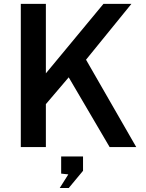

<svg xmlns="http://www.w3.org/2000/svg" viewBox="-20 -760 755 992"><path d="M546.5 0 335 -360.5 217 -222V0H87.5V-740H217V-381L514.5 -740H659L424.5 -451.5L684 0ZM333 141 296 137V48.5H409V122.5L335 211.5H288.5Z"/></svg>

Font: 1883 Sans SemiBold
Style: Regular
Weight: 600
Designer: 1883 Sans project is a fork of Public Sans.
Version: Version 1.009